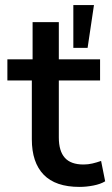

<svg xmlns="http://www.w3.org/2000/svg" viewBox="-20 -725 438 754"><path d="M292 9Q198 9 151.5 -39Q105 -87 105 -178V-409H9V-492H108V-638H211V-492H373V-409H211V-185Q211 -132 234.5 -105.5Q258 -79 308 -79Q326 -79 343 -83Q360 -87 377 -93L393 -13Q375 -2 347 3.5Q319 9 292 9ZM268 -537V-705H349L324 -537Z"/></svg>

Font: NunitoSans_10ptSemiBold
Style: Regular
Weight: 600
Designer: Vernon Adams
Foundry: Vernon Adams
Version: Version 3.101;gftools[0.9.27]